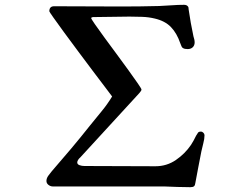

<svg xmlns="http://www.w3.org/2000/svg" viewBox="-20 -774 1040 798"><path d="M830 -212Q830 -197 825 -178.5Q820 -160 817 -145Q811 -113 804 -78Q797 -43 792 -14Q791 -4 786.5 0Q782 4 771 4Q744 4 717.5 3Q691 2 664 1Q606 1 548.5 1Q491 1 433 1H200Q190 1 181.5 -5.5Q173 -12 173 -22Q173 -33 181 -44Q189 -55 195 -62Q236 -109 275.5 -156Q315 -203 353 -251Q377 -281 401.5 -310.5Q426 -340 446 -373Q439 -383 417 -411.5Q395 -440 365.5 -479.5Q336 -519 304.5 -561Q273 -603 246 -640Q219 -677 202 -701Q185 -725 185 -727Q185 -748 205 -748Q275 -748 345 -747.5Q415 -747 485 -747Q524 -747 563 -747.5Q602 -748 641 -749Q667 -750 693.5 -752Q720 -754 745 -754Q757 -754 762 -746Q763 -745 763.5 -741Q764 -737 764 -735Q768 -707 773 -679Q778 -651 784 -623Q786 -617 787.5 -610.5Q789 -604 789 -598Q789 -585 781 -577.5Q773 -570 760 -570Q754 -570 748.5 -571Q743 -572 738 -576Q735 -579 733 -585Q731 -591 729 -595Q715 -636 690.5 -661.5Q666 -687 623 -697Q598 -703 571 -704Q544 -705 518 -705Q481 -705 443 -704Q405 -703 367 -703Q365 -703 362 -702Q359 -701 359 -698Q359 -696 374 -674Q389 -652 413 -619.5Q437 -587 463.5 -551Q490 -515 514 -482Q538 -449 553 -427Q568 -405 568 -402Q568 -398 564.5 -394Q561 -390 559 -387L313 -119Q309 -116 305 -110Q301 -104 301 -99Q301 -91 310.5 -87.5Q320 -84 332 -84Q344 -84 349 -84Q418 -84 487.5 -83.5Q557 -83 626 -83Q673 -83 711 -109Q749 -135 774 -172Q780 -181 785 -190.5Q790 -200 795 -210Q800 -218 803 -222.5Q806 -227 815 -227Q821 -227 825.5 -222Q830 -217 830 -212Z"/></svg>

Font: Kaisei Tokumin ExtraBold
Style: Regular
Weight: 800
Designer: Font-Kai, 金井和夫
Foundry: KAZUO KANAI
Version: Version 5.003